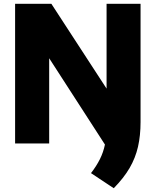

<svg xmlns="http://www.w3.org/2000/svg" viewBox="-20 -760 825 1017"><path d="M568 55.5 209.5 -499.5H240.5V0H60V-740H252L590.5 -220ZM582.5 237 462 157Q491 119.5 509.2 83Q527.5 46.5 536 5Q544.5 -36.5 544.5 -89V-740H724.5V-113.5Q724.5 -42 711 17.2Q697.5 76.5 666.5 129.8Q635.5 183 582.5 237Z"/></svg>

Font: Encode Sans Condensed Thin ExtraBold
Style: Regular
Weight: 800
Version: Version 3.002